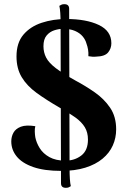

<svg xmlns="http://www.w3.org/2000/svg" viewBox="-20 -803 608 919"><path d="M295 96Q272 96 272 74L270 -688Q270 -751 264 -775Q269 -778 274 -780.5Q279 -783 288 -783Q311 -783 311 -761L313 1Q313 64 319 88Q315 91 309.5 93.5Q304 96 295 96ZM273 15Q192 15 139 -3.5Q86 -22 60 -54Q34 -86 34 -126Q34 -149 44.5 -168Q55 -187 80 -196.5Q105 -206 149 -199Q146 -187 146.5 -173Q147 -159 149 -146Q154 -120 170 -94Q186 -68 216.5 -51Q247 -34 293 -34Q337 -34 369 -58.5Q401 -83 401 -135Q401 -169 386 -194Q371 -219 340.5 -241Q310 -263 265 -288Q201 -325 155 -358.5Q109 -392 84 -433.5Q59 -475 59 -533Q59 -598 92 -637Q125 -676 179.5 -694Q234 -712 298 -712Q393 -712 453 -683.5Q513 -655 513 -596Q513 -571 497.5 -552Q482 -533 441 -532Q424 -530 403 -534Q404 -550 401.5 -565.5Q399 -581 394 -594Q389 -613 375.5 -629Q362 -645 339 -655Q316 -665 282 -665Q262 -665 240 -658Q218 -651 203 -633Q188 -615 188 -582Q188 -552 201 -527Q214 -502 247.5 -476.5Q281 -451 342 -417Q389 -392 433.5 -361Q478 -330 507 -287.5Q536 -245 536 -184Q536 -143 520 -107Q504 -71 471 -43.5Q438 -16 388.5 -0.5Q339 15 273 15Z"/></svg>

Font: Arima Thin
Style: Regular
Weight: 100
Designer: Joana Correia and Natanael Gama
Foundry: NDISCOVER
Version: Version 1.101;gftools[0.9.23]